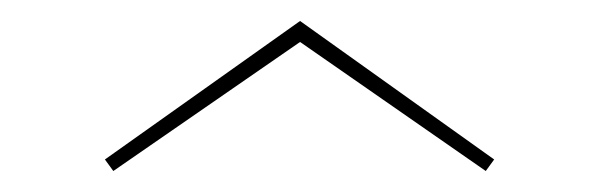

<svg xmlns="http://www.w3.org/2000/svg" viewBox="-20 -755 571 183"><path d="M451 -603 266 -735 80 -603 88 -592 266 -715 443 -592Z"/></svg>

Font: Sprat Thin
Style: Regular
Weight: 100
Designer: Ethan Nakache
Foundry: Collletttivo
Version: Version 2.000;Glyphs 3.2 (3217)